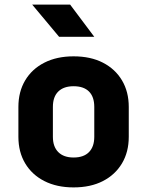

<svg xmlns="http://www.w3.org/2000/svg" viewBox="-20 -805 640 835"><path d="M300 10Q227 10 173 -17.5Q119 -45 89.5 -94.5Q60 -144 60 -210V-340Q60 -406 89.5 -455.5Q119 -505 173 -532.5Q227 -560 300 -560Q374 -560 427.5 -532.5Q481 -505 510.5 -455.5Q540 -406 540 -340V-210Q540 -144 510.5 -94.5Q481 -45 427.5 -17.5Q374 10 300 10ZM300 -120Q344 -120 367 -143.5Q390 -167 390 -210V-340Q390 -384 367 -407Q344 -430 300 -430Q257 -430 233.5 -407Q210 -384 210 -340V-210Q210 -167 233.5 -143.5Q257 -120 300 -120ZM237 -645 120 -785H285L390 -645Z"/></svg>

Font: Tiny ExtraBold
Style: Regular
Weight: 800
Designer: Philipp Nurullin, Konstantin Bulenkov
Foundry: JetBrains
Version: Version 2.251; ttfautohint (v1.8.4.7-5d5b)